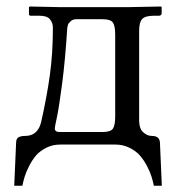

<svg xmlns="http://www.w3.org/2000/svg" viewBox="-20 -451 557 599"><path d="M150.9 -50.8Q150.9 -45.4 153.8 -42.7Q156.7 -40 160.2 -39.6Q163.6 -39.1 169.9 -39.1H299.3Q325.2 -39.1 332.3 -49.6Q339.4 -60.1 339.4 -87.9V-342.3Q339.4 -370.1 332.3 -380.6Q325.2 -391.1 298.8 -391.1H218.3Q207.5 -391.1 200.7 -385Q193.8 -378.9 192.1 -373.8Q190.4 -368.7 189.9 -364.7Q183.6 -264.2 173.8 -189.9Q164.1 -115.7 157.5 -85Q150.9 -54.2 150.9 -50.8ZM168 0Q144 0 124.3 10Q104.5 20 92.5 33.9Q80.6 47.9 70.8 67.1Q61 86.4 56.9 100.3Q52.7 114.3 49.8 128.4H24.4L30.3 -6.8Q30.8 -19 38.1 -22.9Q45.4 -26.9 58.1 -26.9Q98.1 -26.9 108.4 -70.3Q126 -148.4 135.5 -216.3Q145 -284.2 145 -365.2Q145 -378.9 136.2 -390.4Q127.4 -401.9 103.5 -401.9H76.7Q70.3 -401.9 70.3 -406.7V-428.7L73.2 -430.7Q151.4 -428.7 168 -428.7H377L482.9 -430.7L484.4 -428.7V-409.2Q484.4 -406.2 481.9 -404.1Q479.5 -401.9 476.6 -401.9H460Q433.1 -401.9 423.6 -391.6Q414.1 -381.3 414.1 -355V-75.7Q414.1 -50.3 426.5 -38.6Q439 -26.9 454.1 -26.9Q478 -26.9 479 -5.9L484.9 128.4H460Q457 113.8 452.4 99.1Q447.8 84.5 438 65.9Q428.2 47.4 415.8 33.4Q403.3 19.5 383.5 9.8Q363.8 0 340.3 0Z"/></svg>

Font: Libertinage
Style: l
Weight: 400
Designer: OSP
Foundry: OSP
Version: Version 1.0; 2008; OFL relea